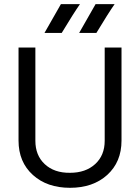

<svg xmlns="http://www.w3.org/2000/svg" viewBox="-20 -895 675 925"><path d="M365.2 -875Q335 -832 277.3 -736.3H194.3Q217.8 -776.4 273.4 -875ZM532.2 -875Q502 -832 444.3 -736.3H361.3Q384.8 -776.4 440.4 -875ZM484.4 -666H565.4V-217.8Q565.4 -114.3 496.1 -51.8Q427.7 9.8 317.4 9.8Q207 9.8 138.7 -51.8Q69.3 -114.3 69.3 -217.8V-666H150.4V-216.8Q150.4 -146.5 195.3 -104.5Q241.2 -61.5 317.4 -62.5Q392.6 -62.5 438.5 -104.5Q484.4 -146.5 484.4 -216.8Z"/></svg>

Font: BF_TEXT
Style: Regular
Weight: 400
Foundry: EA DICE
Version: Version 1.404